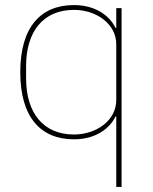

<svg xmlns="http://www.w3.org/2000/svg" viewBox="-20 -538 605 758"><path d="M439 200H460V-506H439V-428H436C415 -472 361 -518 272 -518C139 -518 60 -429 60 -253C60 -77 139 12 272 12C361 12 415 -34 436 -78H439ZM272 -7C151 -7 83 -92 83 -229V-277C83 -414 151 -499 272 -499C360 -499 439 -444 439 -363V-143C439 -62 360 -7 272 -7Z"/></svg>

Font: IBM Plex Thai Thin
Style: Regular
Weight: 100
Designer: Mike Abbink, Paul van der Laan, Pieter van Rosmalen, Ben Mitchell, Mark Frömberg
Foundry: Bold Monday
Version: Version 1.0